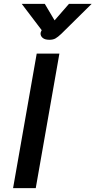

<svg xmlns="http://www.w3.org/2000/svg" viewBox="-20 -979 497 999"><path d="M171 -700H289L166 0H48ZM191 -804Q191 -810 194 -816L197 -822L93 -959H213L264 -873L339 -959H457L299 -803Q281 -786 268.5 -779Q256 -772 237 -772Q214 -772 202.5 -781.5Q191 -791 191 -804Z"/></svg>

Font: Niramit SemiBold
Style: Italic
Weight: 600
Italic angle: -10°
Designer: Katatrad Aksorn Co.,Ltd.
Foundry: Cadson Demak Co.,Ltd.
Version: Version 1.001; ttfautohint (v1.6)